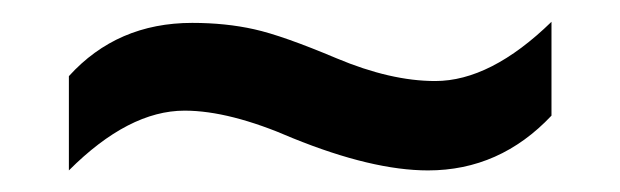

<svg xmlns="http://www.w3.org/2000/svg" viewBox="-20 -417 572 177"><path d="M150.2 -315Q98.6 -315 43.5 -259.9V-346.8Q88 -395.9 157.2 -395.9Q188.1 -395.9 214.4 -390Q240.6 -384.2 290.4 -363.2Q340.2 -342.3 381.2 -342.3Q432.3 -342.3 488.4 -396.9V-310.4Q440.8 -259.9 374.6 -259.9Q323.1 -259.9 249.7 -289.7Q191.6 -315 150.2 -315Z"/></svg>

Font: Khula Semibold
Style: Regular
Weight: 600
Designer: Erin McLaughlin, Steve Matteson
Version: Version 1.000;PS 1.0;hotconv 1.0.72;makeotf.lib2.5.5900; ttf